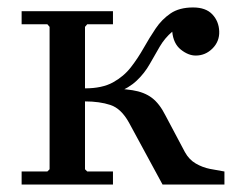

<svg xmlns="http://www.w3.org/2000/svg" viewBox="-20 -495 629 515"><path d="M208 -41 214 -35H283V0H38V-35H107L113 -41V-423L107 -430H38V-465H283V-430H214L208 -423ZM416 0 326 -166Q305 -204 276 -213.5Q247 -223 208 -223V-258H254Q304 -258 335.5 -253Q367 -248 387.5 -232.5Q408 -217 424 -185L476 -87Q487 -67 505 -56.5Q523 -46 543 -42Q563 -38 582 -35V0ZM498 -475Q532 -475 549.5 -456.5Q567 -438 568 -411Q569 -384 550 -365Q531 -346 505 -346Q485 -346 465 -362Q445 -378 442 -410Q422 -393 408.5 -370Q395 -347 381.5 -323Q368 -299 347 -279Q326 -259 293.5 -246.5Q261 -234 208 -234V-258Q254 -258 283 -274Q312 -290 331 -314.5Q350 -339 365.5 -366.5Q381 -394 397.5 -418.5Q414 -443 437.5 -459Q461 -475 498 -475Z"/></svg>

Font: Brygada 1918 Medium
Style: Regular
Weight: 500
Designer: Mateusz Machalski | Borys Kosmynka | Przemek Hoffer
Foundry: NIEPODLEGLA 2018
Version: Version 3.006